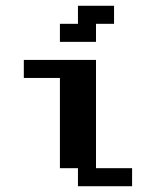

<svg xmlns="http://www.w3.org/2000/svg" viewBox="-20 -645 540 665"><path d="M187.5 -562.5H250V-625H375V-562.5H312.5V-500H187.5ZM62.5 -437.5H312.5V-62.5H437.5V0H250V-62.5H187.5V-375H62.5Z"/></svg>

Font: NeoDunggeunmo Code
Style: Regular
Weight: 400
Monospace: yes
Version: Version 1.600